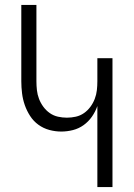

<svg xmlns="http://www.w3.org/2000/svg" viewBox="-20 -755 540 775"><path d="M373 0V-327Q365 -304 351 -284Q337 -264 317.5 -250Q298 -236 274.5 -230Q251 -224 227 -224Q203 -224 179 -230.5Q155 -237 135 -251.5Q115 -266 101.5 -287Q88 -308 80 -331Q72 -354 69 -378.5Q66 -403 66 -427V-735H127V-427Q127 -409 129 -391Q131 -373 137.5 -356Q144 -339 155 -324Q166 -309 181 -298.5Q196 -288 214 -284Q232 -280 250 -280Q268 -280 286 -284Q304 -288 319 -298.5Q334 -309 345 -324Q356 -339 362.5 -356Q369 -373 371 -391Q373 -409 373 -427V-520H434V0Z"/></svg>

Font: Iosevka Term Curly Light
Style: Regular
Weight: 300
Designer: Belleve Invis
Foundry: Belleve Invis
Version: Version 32.3.0